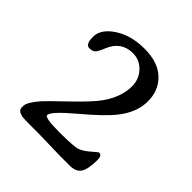

<svg xmlns="http://www.w3.org/2000/svg" viewBox="-168 -746 875 875"><g transform="rotate(45 269.5 -309.0)"><path d="M408.2 0.5H345.2L329.1 0Q272.5 -2 250 -2L234.4 -2.4Q218.8 -2.9 202.6 -2.9H155.8Q106 -2.9 96.2 -5.4Q67.4 -12.7 67.4 -31.7V-42.5Q67.4 -65.4 108.9 -113.8Q123.5 -130.4 201.2 -204.8Q278.8 -279.3 305.7 -317.4Q355 -387.2 355 -455.6Q355 -501 325 -533.4Q294.9 -565.9 251 -565.9Q176.8 -565.9 146.5 -492.7Q133.8 -460.9 124.3 -450.9Q114.7 -440.9 94.2 -440.9Q69.3 -440.9 69.3 -490.2Q69.3 -539.6 128.4 -578.6Q187.5 -617.7 274.4 -617.7Q361.3 -617.7 408 -573.2Q454.6 -528.8 454.6 -458.7Q454.6 -388.7 402.3 -321.8Q364.3 -272.9 269 -193.1Q173.8 -113.3 173.8 -89.8Q173.8 -73.7 267.6 -73.7Q361.3 -73.7 384 -81.8Q406.7 -89.8 433.1 -113.3Q459.5 -136.7 462.9 -136.7Q481 -136.7 481 -106Q481 -50.3 465.8 -24.9Q450.7 0.5 408.2 0.5Z"/></g></svg>

Font: Averia Serif Libre Light
Style: Regular
Weight: 300
Version: Version 1.002